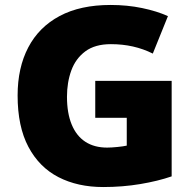

<svg xmlns="http://www.w3.org/2000/svg" viewBox="-20 -744 780 774"><path d="M364 -418H672V-33Q617 -14 545.5 -2Q474 10 396 10Q293 10 215.5 -30Q138 -70 94.5 -152Q51 -234 51 -359Q51 -471 94 -553Q137 -635 220.5 -679.5Q304 -724 426 -724Q493 -724 553 -711.5Q613 -699 657 -679L596 -528Q558 -547 516 -556.5Q474 -566 427 -566Q363 -566 324 -537Q285 -508 267.5 -460Q250 -412 250 -354Q250 -288 269 -242Q288 -196 324 -172.5Q360 -149 412 -149Q429 -149 453.5 -151.5Q478 -154 491 -157V-269H364Z"/></svg>

Font: Noto Sans Devanagari Black
Style: Regular
Weight: 900
Version: Version 2.003